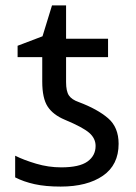

<svg xmlns="http://www.w3.org/2000/svg" viewBox="-20 -679 503 709"><path d="M204 10Q148 10 107.5 1Q67 -8 36 -24V-104Q68 -88 113.5 -74.5Q159 -61 206 -61Q273 -61 303 -82.5Q333 -104 333 -140Q333 -168 309.5 -188.5Q286 -209 219 -237Q176 -255 156 -285.5Q136 -316 136 -378V-468H45V-510L137 -545L172 -659H224V-536H379V-468H224V-376Q224 -342 234.5 -326.5Q245 -311 271 -302Q340 -276 379 -242.5Q418 -209 418 -148Q418 -70 360 -30Q302 10 204 10Z"/></svg>

Font: Noto Sans
Style: Regular
Weight: 400
Designer: Monotype Design Team
Foundry: Monotype Imaging Inc.
Version: Version 1.902